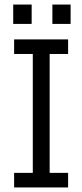

<svg xmlns="http://www.w3.org/2000/svg" viewBox="-20 -823 362 843"><path d="M38 -718V-803H119V-718ZM210 -718V-803H290V-718ZM279 0H42V-64H124V-586H42V-650H279V-586H198V-64H279Z"/></svg>

Font: Zilla Slab
Style: Regular
Weight: 400
Designer: Typotheque.com
Foundry: Typotheque type foundry
Version: Version 1.1; 2017; ttfautohint (v1.6)